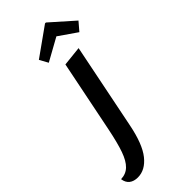

<svg xmlns="http://www.w3.org/2000/svg" viewBox="-389 -792 1039 1039"><g transform="rotate(-45 130.0 -272.5)"><path d="M-21 200Q-51 200 -69.5 185.5Q-88 171 -92 142Q-54 141 -28.5 116.5Q-3 92 15 41Q33 -10 51 -99L134 -510L247 -522L148 -31Q124 90 80 145Q36 200 -21 200ZM77 -580 50 -629 213 -745H220L352 -628L311 -580L207 -652Z"/></g></svg>

Font: Sansita
Style: Italic
Weight: 400
Italic angle: -11°
Designer: Pablo Cosgaya
Foundry: Omnibus-Type
Version: Version 1.006